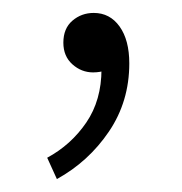

<svg xmlns="http://www.w3.org/2000/svg" viewBox="-20 -106 281 297"><path d="M68 171 53 138Q90 118 113.5 83.5Q137 49 137 1L123 -64L162 -12Q154 -1 144.5 2.5Q135 6 124 6Q106 6 92 -6.5Q78 -19 78 -40Q78 -62 92 -74Q106 -86 125 -86Q150 -86 165 -65Q180 -44 180 -8Q180 51 148.5 97.5Q117 144 68 171Z"/></svg>

Font: Noto Sans HK Thin ExtraLight
Style: Regular
Weight: 250
Version: Version 2.004-H2;hotconv 1.0.118;makeotfexe 2.5.65603